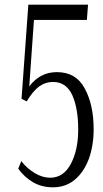

<svg xmlns="http://www.w3.org/2000/svg" viewBox="-20 -789 442 820"><path d="M122 -10C147 4 175 11 206 11C243 11 274 0 300 -22C326 -44 346 -74 360 -112C373 -149 380 -191 380 -237C380 -307 367 -365 342 -411C317 -458 277 -481 223 -481C175 -481 136 -461 105 -420C105 -420 125 -704 125 -704C125 -704 351 -704 351 -704C351 -704 356 -769 356 -769C356 -769 101 -769 101 -769C101 -769 72 -367 72 -367C72 -367 94 -356 94 -356C111 -384 128 -405 146 -419C164 -432 185 -439 207 -439C244 -439 272 -420 289 -382C306 -343 314 -295 314 -236C314 -176 303 -127 282 -88C261 -49 231 -30 195 -30C173 -30 151 -36 128 -50C105 -64 86 -81 71 -101C71 -101 58 -69 58 -69C75 -44 97 -25 122 -10Z"/></svg>

Font: BUSH 25 TRIRONG
Style: Regular
Weight: 400
Designer: Katatrad Team
Foundry: CadsonDemak